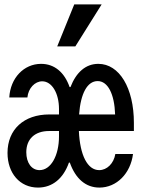

<svg xmlns="http://www.w3.org/2000/svg" viewBox="-20 -839 640 869"><path d="M152 10C218 10 267 -32 292 -103H296C322 -30 368 10 430 10C508 10 571 -54 582 -142H502C495 -99 464 -69 429 -69C376 -69 342 -136 337 -246H586V-283C586 -441 520 -550 425 -550C368 -550 325 -512 299 -445H295C272 -511 227 -550 166 -550C88 -550 27 -486 22 -398H104C108 -440 138 -471 171 -471C215 -471 247 -417 247 -346V-321H203C88 -321 14 -253 14 -147C14 -55 70 10 152 10ZM338 -321C345 -416 375 -472 422 -472C468 -472 498 -414 501 -321ZM247 -246V-222C247 -134 210 -69 159 -69C123 -69 99 -102 99 -150C99 -210 138 -246 202 -246ZM440 -819H316L239 -629H321Z"/></svg>

Font: CommitMono
Style: 500Regular
Weight: 500
Monospace: yes
Designer: Eigil Nikolajsen
Foundry: Eigil Nikolajsen
Version: Version 1.143